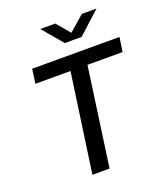

<svg xmlns="http://www.w3.org/2000/svg" viewBox="-158 -989 942 1095"><g transform="rotate(-20 313.0 -441.5)"><path d="M212 0 297 -599H84L96 -686H626L613 -599H400L316 0ZM321 -760 217 -883H308L390 -786H358L469 -883H558L423 -760Z"/></g></svg>

Font: Chivo Mono
Style: Italic
Weight: 400
Italic angle: -8.05°
Monospace: yes
Version: Version 1.008